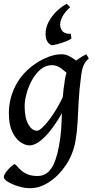

<svg xmlns="http://www.w3.org/2000/svg" viewBox="-25 -741 498 1005"><path d="M407.2 -407.7Q393.1 -397.9 384.3 -381.8Q375.5 -365.7 368.7 -352.5Q361.8 -339.4 354 -339.4Q344.7 -339.4 329.1 -354.5Q313.5 -369.6 292.5 -384.8Q271.5 -399.9 246.6 -399.9Q213.9 -399.9 187.5 -377.7Q161.1 -355.5 142.3 -321.3Q123.5 -287.1 113.8 -250.5Q104 -213.9 104 -185.1Q104 -125 123 -90.8Q142.1 -56.6 168.9 -56.6Q180.7 -56.6 204.6 -81.1Q228.5 -105.5 256.6 -148.2Q284.7 -190.9 309.6 -245.6L300.8 -151.9Q278.3 -110.8 249.3 -71.3Q220.2 -31.7 189 -5.9Q157.7 20 128.9 20Q107.4 20 82.3 3.2Q57.1 -13.7 39.3 -50.8Q21.5 -87.9 21.5 -148.9Q21.5 -226.1 57.4 -294.7Q93.3 -363.3 165.5 -411.1Q192.9 -429.2 228 -443.1Q263.2 -457 297.9 -457Q319.8 -457 340.3 -445.3Q360.8 -433.6 378.2 -421.4Q395.5 -409.2 407.2 -407.7ZM439.9 -435.1Q423.3 -421.4 413.8 -401.4Q404.3 -381.3 399.9 -346.2Q389.6 -269 386.7 -210Q383.8 -150.9 381.1 -100.8Q378.4 -50.8 369.6 -0.5Q357.4 66.9 320.3 122.6Q283.2 178.2 233.4 211.2Q183.6 244.1 132.3 244.1Q103 244.1 71.3 234.4Q39.6 224.6 17.3 211.2Q-4.9 197.8 -4.9 186Q-4.9 175.3 7.1 159.4Q19 143.6 32.5 131.1Q45.9 118.7 50.3 118.7Q55.7 118.7 63.5 127.9Q71.3 137.2 84.2 149.4Q97.2 161.6 118.2 170.9Q139.2 180.2 171.9 180.2Q215.3 180.2 242.2 142.3Q269 104.5 283.7 23.4Q292.5 -24.9 295.2 -64.9Q297.9 -105 298.8 -143.6Q299.8 -182.1 303 -226.6Q306.2 -271 315.4 -328.1Q323.2 -378.9 357.4 -409.7Q391.6 -440.4 426.8 -457ZM217.3 -594.7Q225.1 -627 253.4 -662.4Q281.7 -697.8 324.2 -721.2L342.3 -703.1Q300.3 -666 291.5 -626.5Q286.1 -602.1 298.1 -582.8Q310.1 -563.5 346.2 -563.5L348.6 -539.1Q341.3 -532.7 320.1 -524.4Q298.8 -516.1 276.6 -510Q254.4 -503.9 243.2 -504.9Q221.2 -516.1 215.8 -541.7Q210.4 -567.4 217.3 -594.7Z"/></svg>

Font: Gentium Book Plus
Style: Italic
Weight: 400
Italic angle: -8°
Designer: Victor Gaultney, Annie Olsen, Iska Routamaa, Becca Hirsbrunner
Foundry: SIL International
Version: Version 6.101